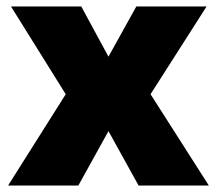

<svg xmlns="http://www.w3.org/2000/svg" viewBox="-20 -573 670 593"><path d="M183 -282 14 -553H231L315 -398L401 -553H618L445 -282L625 0H408L315 -168L222 0H5Z"/></svg>

Font: Noto Sans Telugu Black
Style: Regular
Weight: 900
Designer: Jelle Bosma - Monotype Design Team
Foundry: Monotype Imaging Inc.
Version: Version 2.005; ttfautohint (v1.8.4.7-5d5b)